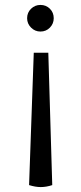

<svg xmlns="http://www.w3.org/2000/svg" viewBox="-20 -540 330 779"><path d="M198 -466Q198 -444 182.5 -428Q167 -412 144 -412Q122 -412 106 -428Q90 -444 90 -466Q90 -489 106 -504.5Q122 -520 144 -520Q167 -520 182.5 -504.5Q198 -489 198 -466ZM145 219Q168 219 192 211L176 -326H117L98 211Q124 219 145 219Z"/></svg>

Font: Arima Madurai
Style: Regular
Weight: 400
Designer: Joana Correia and Natanael Gama
Foundry: NDISCOVER
Version: Version 1.020